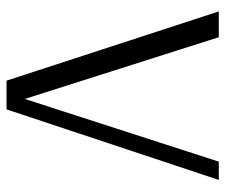

<svg xmlns="http://www.w3.org/2000/svg" viewBox="-71 -619 690 588"><g transform="rotate(90 274.0 -325.0)"><path d="M227 0 15 -650H94L283 -56L475 -650H531L315 0Z"/></g></svg>

Font: Arsenal SC
Style: Regular
Weight: 400
Designer: Andrij Shevchenko
Foundry: Stairsfor
Version: Version 2.001; ttfautohint (v1.8.4.7-5d5b)